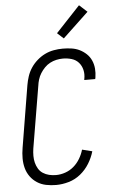

<svg xmlns="http://www.w3.org/2000/svg" viewBox="-64 -1017 627 1066"><g transform="rotate(-5 250.0 -483.5)"><path d="M205 8Q176 8 149 2.5Q122 -3 99.5 -17.5Q77 -32 61.5 -53.5Q46 -75 39 -101Q32 -127 32 -155.5Q32 -184 37 -213L94 -558Q98 -582 106 -606.5Q114 -631 128.5 -653Q143 -675 163.5 -693Q184 -711 207.5 -722.5Q231 -734 256.5 -738.5Q282 -743 307 -743Q332 -743 356 -739.5Q380 -736 400.5 -726Q421 -716 438 -700Q455 -684 464.5 -662.5Q474 -641 476 -617Q478 -593 474 -568L472 -559H411L412 -566Q417 -591 411.5 -615Q406 -639 390.5 -656.5Q375 -674 351.5 -681Q328 -688 303 -688Q285 -688 266.5 -684Q248 -680 231 -671Q214 -662 200.5 -648Q187 -634 177 -618Q167 -602 161.5 -584Q156 -566 154 -549L96 -204Q93 -184 93 -164Q93 -144 97.5 -126Q102 -108 111.5 -92Q121 -76 136.5 -66Q152 -56 170.5 -51.5Q189 -47 209 -47Q235 -47 261 -56Q287 -65 308 -83Q329 -101 343.5 -125.5Q358 -150 365 -175L421 -161Q411 -126 391 -93.5Q371 -61 341.5 -37Q312 -13 276 -2.5Q240 8 205 8ZM318 -799 283 -831 418 -975 462 -935Z"/></g></svg>

Font: Iosevka Light
Style: Italic
Weight: 300
Italic angle: -9°
Monospace: yes
Designer: Belleve Invis
Foundry: Belleve Invis
Version: Version 32.5.0; ttfautohint (v1.8.4)